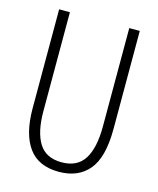

<svg xmlns="http://www.w3.org/2000/svg" viewBox="-99 -693 636 775"><g transform="rotate(15 219.0 -306.0)"><path d="M220 11Q134 11 93 -46Q52 -103 52 -210V-623H97V-209Q97 -123 126 -76Q155 -29 221 -29Q286 -29 315.5 -75.5Q345 -122 345 -212V-623H389V-213Q389 -95 345 -42Q301 11 220 11Z"/></g></svg>

Font: Inconsolata SemiCondensed Light
Style: Regular
Weight: 300
Width: 4
Monospace: yes
Designer: Raph Levien, Cyreal, Brenton Simpson
Foundry: Raph Levien, Cyreal, Google
Version: Version 3.100; ttfautohint (v1.8.4.7-5d5b)